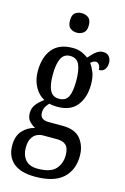

<svg xmlns="http://www.w3.org/2000/svg" viewBox="-146 -821 729 1122"><g transform="rotate(15 219.0 -260.0)"><path d="M186 237Q98 237 54 199.5Q10 162 10 94Q10 36 40.5 3.5Q71 -29 113 -38Q94 -48 77 -65.5Q60 -83 60 -116Q60 -146 78.5 -169Q97 -192 123 -210Q87 -228 64.5 -269Q42 -310 42 -362Q42 -448 82.5 -497.5Q123 -547 205 -547Q236 -547 259 -537.5Q282 -528 300 -514Q309 -523 321 -536.5Q333 -550 348.5 -560Q364 -570 383 -570Q408 -570 420 -554Q432 -538 432 -517Q432 -495 421 -478.5Q410 -462 385 -462Q385 -480 376.5 -492Q368 -504 357 -504Q347 -504 339.5 -499.5Q332 -495 325 -489Q340 -469 351.5 -440.5Q363 -412 363 -367Q363 -290 324.5 -240.5Q286 -191 205 -191Q196 -191 181 -192.5Q166 -194 157 -197Q147 -188 137.5 -172.5Q128 -157 128 -135Q128 -112 142 -102Q156 -92 179 -92H265Q341 -92 374.5 -50Q408 -8 408 52Q408 138 353.5 187.5Q299 237 186 237ZM203 -239Q243 -239 258.5 -270Q274 -301 274 -365Q274 -432 258 -465Q242 -498 203 -498Q165 -498 148.5 -464Q132 -430 132 -364Q132 -302 148.5 -270.5Q165 -239 203 -239ZM188 188Q266 188 296.5 154Q327 120 327 70Q327 27 308.5 9.5Q290 -8 254 -8H169Q150 -8 132 0.5Q114 9 102 30Q90 51 90 88Q90 132 114 160Q138 188 188 188ZM204 -639Q179 -639 163 -652.5Q147 -666 147 -698Q147 -731 163 -744Q179 -757 204 -757Q227 -757 244 -744Q261 -731 261 -698Q261 -666 244 -652.5Q227 -639 204 -639Z"/></g></svg>

Font: Noto Serif Tamil ExtraCondensed Medium
Style: Regular
Weight: 500
Width: 2
Designer: Indian Type Foundry, Tom Grace, and the Monotype Design Team
Foundry: Monotype Imaging Inc.
Version: Version 2.004; ttfautohint (v1.8.4.7-5d5b)